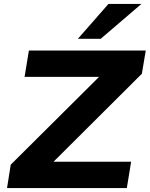

<svg xmlns="http://www.w3.org/2000/svg" viewBox="-20 -964 767 984"><path d="M16 0 35 -120 537 -619 538 -570H106L128 -705H727L707 -586L205 -86L203 -135H652L630 0ZM379 -765 536 -944H705L496 -765Z"/></svg>

Font: Nunito Sans 10pt SemiExpanded ExtraBold
Style: Italic
Weight: 800
Width: 6
Italic angle: -9°
Designer: Vernon Adams
Foundry: Vernon Adams
Version: Version 3.101;gftools[0.9.27]